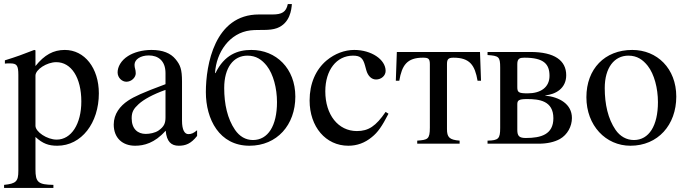

<svg xmlns="http://www.w3.org/2000/svg" viewBox="-22 -705 3374 942"><path d="M152 -334C152 -364 208 -400 254 -400C328 -400 377 -324 377 -207C377 -97 328 -20 256 -20C209 -20 152 -58 152 -88ZM152 -458 146 -460C93 -439 57 -426 2 -409V-393C11 -394 18 -394 27 -394C61 -394 68 -384 68 -337V133C68 185 57 196 -2 202V217H240V202C165 201 152 189 152 126V-33C188 0 217 10 259 10C378 10 463 -102 463 -247C463 -371 393 -460 296 -460C240 -460 196 -436 152 -381Z M790 -130C790 -101 784 -84 755 -64C738 -53 713 -48 693 -48C654 -48 624 -72 624 -125C624 -156 634 -172 658 -194C683 -217 728 -242 790 -264ZM945 -66C928 -52 918 -47 902 -47C884 -47 871 -67 871 -113V-304C871 -365 863 -386 839 -415C815 -444 777 -460 721 -460C676 -460 634 -448 606 -430C571 -408 555 -376 555 -350C555 -323 577 -304 598 -304C624 -304 644 -326 644 -345C644 -366 638 -369 638 -387C638 -414 668 -433 708 -433C753 -433 790 -408 790 -346V-292C677 -250 636 -231 606 -211C567 -185 536 -146 536 -94C536 -28 579 10 641 10C684 10 737 -3 790 -63H791C796 -10 818 10 855 10C889 10 915 0 945 -38Z M1337 -204C1337 -88 1293 -18 1219 -18C1183 -18 1153 -36 1131 -68C1094 -122 1078 -194 1078 -273C1078 -373 1123 -432 1192 -432C1235 -432 1263 -412 1287 -382C1319 -341 1337 -272 1337 -204ZM1033 -347C1039 -448 1104 -544 1207 -556C1252 -561 1299 -553 1337 -567C1401 -591 1408 -658 1410 -685H1390C1382 -646 1361 -634 1315 -634H1248C1031 -634 988 -387 988 -253C988 -120 1054 10 1202 10C1337 10 1427 -92 1427 -231C1427 -369 1333 -460 1211 -460C1145 -460 1079 -437 1035 -346Z M1870 -156C1822 -86 1786 -62 1729 -62C1637 -62 1574 -142 1574 -257C1574 -361 1629 -432 1710 -432C1746 -432 1759 -420 1769 -383L1775 -361C1783 -332 1801 -315 1823 -315C1849 -315 1870 -334 1870 -357C1870 -413 1800 -460 1716 -460C1669 -460 1621 -442 1581 -409C1527 -364 1497 -295 1497 -212C1497 -83 1576 10 1687 10C1730 10 1768 -4 1802 -32C1832 -56 1852 -85 1884 -147Z M2338 -309 2333 -450H1925L1920 -309H1937C1950 -385 1975 -422 2053 -422C2079 -422 2087 -418 2087 -390V-79C2087 -21 2076 -19 2025 -15V0H2233V-15C2182 -19 2171 -32 2171 -72V-390C2171 -414 2177 -422 2203 -422C2283 -422 2308 -385 2321 -309Z M2516 -193C2516 -212 2522 -219 2564 -219C2623 -219 2693 -211 2693 -125C2693 -45 2632 -28 2558 -28C2526 -28 2516 -37 2516 -68ZM2516 -391C2516 -419 2530 -422 2551 -422C2647 -422 2674 -390 2674 -333C2674 -276 2630 -247 2567 -247C2522 -247 2516 -252 2516 -278ZM2653 -237C2704 -242 2756 -271 2756 -336C2756 -408 2699 -450 2581 -450H2370V-435C2425 -431 2432 -427 2432 -374V-77C2432 -25 2424 -16 2370 -15V0H2621C2662 0 2698 -8 2725 -23C2762 -44 2784 -85 2784 -126C2784 -195 2722 -229 2653 -236Z M3206 -204C3206 -88 3162 -18 3088 -18C3052 -18 3020 -36 2998 -68C2961 -122 2945 -194 2945 -273C2945 -373 2992 -432 3061 -432C3104 -432 3132 -412 3156 -382C3188 -341 3206 -272 3206 -204ZM3296 -231C3296 -369 3202 -460 3080 -460C2945 -460 2855 -367 2855 -228C2855 -89 2950 10 3071 10C3206 10 3296 -92 3296 -231Z"/></svg>

Font: XITS
Style: Regular
Weight: 400
Designer: MicroPress Inc., with final additions and corrections provided by Coen Hoffman, Elsevier (retired)
Version: Version 1.302